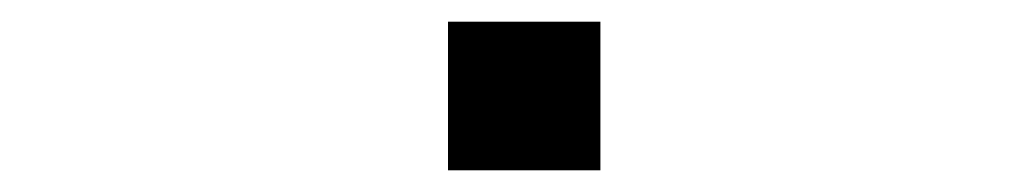

<svg xmlns="http://www.w3.org/2000/svg" viewBox="-20 -157 940 177"><path d="M393 -137H533.5V0H393Z"/></svg>

Font: Trispace Expanded Medium
Style: Regular
Weight: 500
Width: 7
Designer: Tyler Finck
Foundry: Etcetera Type Company
Version: Version 1.210; ttfautohint (v1.8.3)